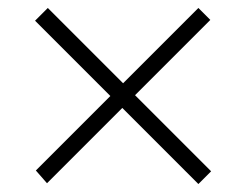

<svg xmlns="http://www.w3.org/2000/svg" viewBox="-20 -584 618 482"><path d="M478 -122 68 -532 100 -564 510 -154ZM98 -124 70 -156 478 -564 508 -534Z"/></svg>

Font: Libre Bodoni
Style: Regular
Weight: 400
Designer: Pablo Impallari, Rodrigo Fuenzalida
Foundry: Impallari Type
Version: Version 2.005;gftools[0.9.23]